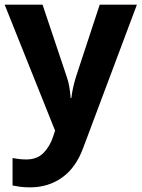

<svg xmlns="http://www.w3.org/2000/svg" viewBox="-20 -566 609 826"><path d="M0 -546H163L266 -239Q274 -217 278 -193.5Q282 -170 284 -144H287Q290 -170 295.5 -193.5Q301 -217 308 -239L409 -546H569L338 70Q307 155 247.5 197.5Q188 240 110 240Q85 240 66.5 237.5Q48 235 34 232V114Q45 116 60.5 118Q76 120 93 120Q140 120 167.5 91.5Q195 63 208 23L217 -4Z"/></svg>

Font: Noto Sans Lisu
Style: Regular
Weight: 400
Designer: Monotype Design Team. David Williams.
Foundry: Monotype Imaging Inc.
Version: Version 2.102